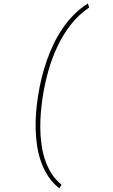

<svg xmlns="http://www.w3.org/2000/svg" viewBox="-20 -812 627 1061"><path d="M190.9 -286.1Q198.2 -332.5 210 -380.9Q221.7 -429.2 238.3 -476.8Q254.9 -524.4 276.9 -570.1Q298.8 -615.7 326.9 -656.5Q355 -697.3 389.4 -731.9Q423.8 -766.6 465.8 -792.5L472.7 -770.5Q414.6 -731.4 371.6 -676Q328.6 -620.6 298.1 -556.4Q267.6 -492.2 248 -423.1Q228.5 -354 217.8 -288.1L215.8 -275.4Q210 -236.8 206.1 -193.4Q202.1 -149.9 202.6 -105.2Q203.1 -60.5 209 -16.1Q214.8 28.3 228.3 69.3Q241.7 110.4 264.2 146Q286.6 181.6 319.8 209L308.1 229Q272 200.7 247.3 163.6Q222.7 126.5 207.5 84.2Q192.4 42 185.3 -4.2Q178.2 -50.3 177 -96.9Q175.8 -143.6 179.4 -189.2Q183.1 -234.9 189.5 -276.4Z"/></svg>

Font: TypoPRO Roboto Mono
Style: Italic
Weight: 250
Designer: Google
Version: Version 2.000986; 2015; ttfautohint (v1.3)